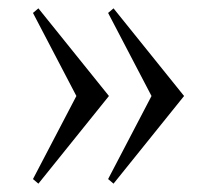

<svg xmlns="http://www.w3.org/2000/svg" viewBox="-20 -482 520 460"><path d="M72 -462 241 -252 72 -42 59 -53 163 -252 59 -451ZM252 -462 421 -252 252 -42 239 -53 343 -252 239 -451Z"/></svg>

Font: Ancizar Serif Light
Style: Regular
Weight: 300
Designer: Cesar Puertas, Viviana Monsalve, Julian Moncada, Julian Prieto, Jose Castro, Felipe Aragon, Mariel Hernandez, Sara Alarc
Version: Version 8.100